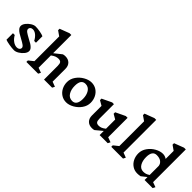

<svg xmlns="http://www.w3.org/2000/svg" viewBox="202 -2082 3301 3301"><g transform="rotate(45 1853.0 -431.5)"><path d="M246 -216Q193 -244 161.5 -264Q130 -284 107.5 -310.5Q85 -337 85 -369Q85 -405 116 -446Q147 -487 192.5 -515Q238 -543 276 -543Q323 -543 385 -531.5Q447 -520 475 -506V-349H432Q401 -408 360 -441.5Q319 -475 275 -475Q246 -475 228.5 -459.5Q211 -444 211 -421Q211 -392 242 -369Q273 -346 338 -311Q389 -285 420 -265.5Q451 -246 473 -220.5Q495 -195 495 -164Q495 -127 462.5 -86.5Q430 -46 383.5 -18Q337 10 298 10Q248 10 178.5 -2Q109 -14 80 -27V-185H123Q157 -125 204 -91.5Q251 -58 299 -58Q330 -58 349 -74Q368 -90 368 -112Q368 -138 338 -160.5Q308 -183 246 -216Z M1218 1H1021V-333Q1021 -386 1004 -407.5Q987 -429 945 -429Q914 -429 883 -418Q852 -407 811 -376V-77L901 -44L878 1H592V-35L681 -106V-708L592 -770V-806L768 -873H811V-430L943 -535Q966 -543 999 -543Q1069 -543 1110 -501.5Q1151 -460 1151 -389V-78L1241 -44Z M1871 -284Q1871 -206 1823.5 -138.5Q1776 -71 1704 -30.5Q1632 10 1565 10Q1498 10 1444.5 -24.5Q1391 -59 1360.5 -118Q1330 -177 1330 -249Q1330 -327 1377.5 -394.5Q1425 -462 1497 -502.5Q1569 -543 1636 -543Q1704 -543 1757.5 -508.5Q1811 -474 1841 -415Q1871 -356 1871 -284ZM1470 -297Q1470 -204 1509.5 -142Q1549 -80 1623 -80Q1676 -80 1703 -120Q1730 -160 1730 -237Q1730 -329 1690.5 -390.5Q1651 -452 1578 -452Q1470 -452 1470 -297Z M2569 0H2372V-101L2248 2Q2229 10 2192 10Q2122 10 2081 -31.5Q2040 -73 2040 -144V-378L1951 -430V-466L2127 -550H2170V-199Q2170 -145 2187 -123.5Q2204 -102 2246 -102Q2275 -102 2304 -113Q2333 -124 2372 -155V-378L2283 -430V-466L2459 -550H2502V-78L2592 -45Z M2942 1H2656V-35L2745 -106V-708L2656 -770V-806L2832 -873H2875V-78L2965 -44Z M3661 0H3464V-72L3370 2Q3338 10 3294 10Q3228 10 3175.5 -24.5Q3123 -59 3093.5 -118Q3064 -177 3064 -249Q3064 -327 3111.5 -394.5Q3159 -462 3231 -502.5Q3303 -543 3370 -543Q3421 -543 3464 -513V-708L3375 -770V-806L3551 -873H3594V-78L3684 -45ZM3465 -123V-344Q3459 -392 3419.5 -422Q3380 -452 3312 -452Q3204 -452 3204 -297Q3204 -206 3241 -145.5Q3278 -85 3347 -85H3348Q3378 -85 3405 -93Q3432 -101 3465 -123Z"/></g></svg>

Font: Inknut Antiqua Medium
Style: Regular
Weight: 500
Designer: Claus Eggers Sørensen
Foundry: Claus Eggers Sørensen
Version: Version 1.003; ttfautohint (v1.8.2) -l 8 -r 50 -G 200 -x 14 